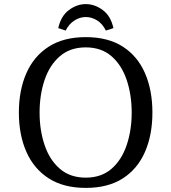

<svg xmlns="http://www.w3.org/2000/svg" viewBox="-20 -901 835 936"><path d="M398 15Q290 15 217.5 -31.5Q145 -78 108.5 -161Q72 -244 72 -352Q72 -461 108.5 -544Q145 -627 217.5 -673.5Q290 -720 398 -720Q507 -720 579 -673.5Q651 -627 687 -544Q723 -461 723 -352Q723 -244 687 -161Q651 -78 579 -31.5Q507 15 398 15ZM398 -35Q474 -35 523.5 -78Q573 -121 597.5 -193.5Q622 -266 622 -352Q622 -439 597.5 -511.5Q573 -584 523.5 -627Q474 -670 398 -670Q322 -670 272 -627Q222 -584 197.5 -511.5Q173 -439 173 -352Q173 -266 197.5 -193.5Q222 -121 272 -78Q322 -35 398 -35ZM533 -764 496 -752Q480 -785 453.5 -801.5Q427 -818 398 -818Q370 -818 343.5 -801.5Q317 -785 300 -752L264 -764Q277 -823 316 -852Q355 -881 398 -881Q442 -881 481 -852Q520 -823 533 -764Z"/></svg>

Font: Andada Pro
Style: Regular
Weight: 400
Designer: Carolina Giovagnoli
Foundry: Huerta Tipografica
Version: Version 3.003